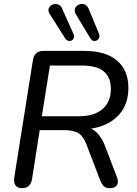

<svg xmlns="http://www.w3.org/2000/svg" viewBox="-20 -969 713 996"><path d="M93 7Q71 7 60.5 -7.5Q50 -22 54 -48L151 -659Q155 -682 168.5 -693.5Q182 -705 205 -705H415Q530 -705 588 -654Q646 -603 646 -514Q646 -441 612 -392.5Q578 -344 519.5 -320Q461 -296 387 -298V-311H405Q449 -311 477.5 -285.5Q506 -260 524 -214L585 -54Q593 -35 591 -21Q589 -7 578.5 0Q568 7 549 7Q530 7 519 -2.5Q508 -12 500 -33L429 -218Q414 -260 388.5 -277Q363 -294 315 -294H186L146 -39Q142 -16 129 -4.5Q116 7 93 7ZM197 -366H391Q468 -366 511.5 -403Q555 -440 555 -508Q555 -568 518.5 -598.5Q482 -629 404 -629H239ZM449 -770 374 -894Q366 -908 368 -919.5Q370 -931 378.5 -938.5Q387 -946 399 -948Q411 -950 422 -944.5Q433 -939 440 -923L494 -793Q498 -782 494.5 -773Q491 -764 482.5 -759.5Q474 -755 465 -757Q456 -759 449 -770ZM318 -770 239 -895Q230 -908 231.5 -919.5Q233 -931 242 -938.5Q251 -946 262.5 -947.5Q274 -949 285.5 -944Q297 -939 303 -923L362 -791Q366 -781 363 -772Q360 -763 351.5 -759Q343 -755 334 -757.5Q325 -760 318 -770Z"/></svg>

Font: Nunito Medium
Style: Italic
Weight: 500
Designer: Vernon Adams
Foundry: Vernon Adams
Version: Version 3.601